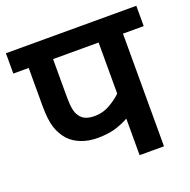

<svg xmlns="http://www.w3.org/2000/svg" viewBox="-114 -733 837 844"><g transform="rotate(-20 305.0 -311.0)"><path d="M513 -527V0H399V-171Q366 -153 332.5 -143.5Q299 -134 253 -134Q209 -134 175.5 -147.5Q142 -161 121 -183Q96 -211 84 -247.5Q72 -284 72 -350V-527H0V-622H610V-527ZM399 -527H186V-359Q186 -307 192 -285Q198 -263 212 -249Q231 -229 274 -229Q312 -229 345.5 -248.5Q379 -268 399 -288Z"/></g></svg>

Font: Noto Sans Devanagari UI SemiBold
Style: Regular
Weight: 600
Designer: Jelle Bosma - Monotype Design Team
Foundry: Monotype Imaging Inc.
Version: Version 2.003; ttfautohint (v1.8.4.7-5d5b)